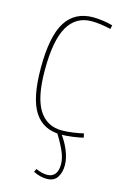

<svg xmlns="http://www.w3.org/2000/svg" viewBox="-117 -594 563 868"><g transform="rotate(15 164.5 -160.0)"><path d="M38 -258Q38 -407 80.5 -473.5Q123 -540 208 -540Q229 -540 254 -536.5Q279 -533 300 -527L296 -509Q275 -514 251.5 -517.5Q228 -521 206 -521Q133 -521 95.5 -457Q58 -393 58 -253Q58 -126 95 -67.5Q132 -9 203 -9Q225 -9 253.5 -13Q282 -17 303 -22L307 -3Q286 2 257 6Q228 10 202 10Q120 10 79 -53.5Q38 -117 38 -258ZM137 189Q166 202 190 202Q214 202 226.5 186Q239 170 239 140Q239 110 222.5 74.5Q206 39 181 0H200Q225 31 241 69Q257 107 257 140Q257 173 242 196.5Q227 220 193 220Q180 220 164 216.5Q148 213 130 204Z"/></g></svg>

Font: Georama SemiCondensed Thin
Style: Regular
Weight: 100
Width: 4
Designer: Jean-Baptiste Levee
Foundry: Production Type
Version: Version 1.000